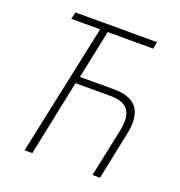

<svg xmlns="http://www.w3.org/2000/svg" viewBox="-129 -823 874 933"><g transform="rotate(20 308.0 -357.0)"><path d="M100 0 244 -678H95L103 -714H525L518 -678H283L231 -427H409Q476 -427 512 -397.5Q548 -368 548 -305Q548 -291 546 -275.5Q544 -260 540 -242L490 0H451L502 -242Q509 -273 509 -300Q509 -347 482.5 -369Q456 -391 403 -391H221L140 0Z"/></g></svg>

Font: Noto Sans Disp ExtLt
Style: Italic
Weight: 200
Italic angle: -12°
Designer: Monotype Design Team
Foundry: Monotype Imaging Inc.
Version: Version 2.000;GOOG;noto-source:20170915:90ef993387c0